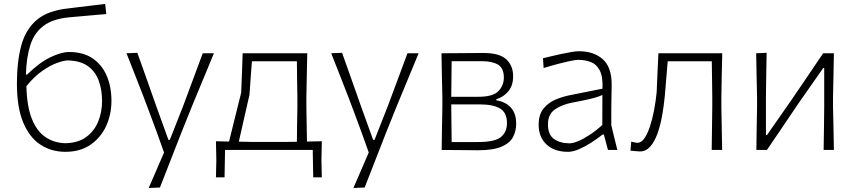

<svg xmlns="http://www.w3.org/2000/svg" viewBox="-20 -767 4372 982"><path d="M314.5 9.5Q243 9.5 187 -27Q131 -63.5 98.8 -140.5Q66.5 -217.5 66.5 -339Q66.5 -452 89 -534.8Q111.5 -617.5 168.5 -665.5Q225.5 -713.5 329.5 -724Q345 -726 379.5 -730.2Q414 -734.5 452.5 -739Q491 -743.5 518 -747L523.5 -695Q503 -693.5 475.2 -691Q447.5 -688.5 419 -686Q390.5 -683.5 367.8 -681.5Q345 -679.5 334.5 -678.5Q249 -670.5 201.8 -634.2Q154.5 -598 134.8 -535.5Q115 -473 112.5 -385.5H118.5Q182 -447.5 237.8 -474.2Q293.5 -501 333.5 -501Q405.5 -501 453.5 -468.5Q501.5 -436 525.8 -379.5Q550 -323 550 -251Q550 -181 522.5 -121.8Q495 -62.5 442.5 -26.5Q390 9.5 314.5 9.5ZM326 -458Q306 -457.5 271.8 -445.2Q237.5 -433 196.5 -404.5Q155.5 -376 115 -326.5Q117.5 -222.5 143 -159Q168.5 -95.5 212.5 -65.8Q256.5 -36 314.5 -34.5Q380.5 -36 421.8 -66.8Q463 -97.5 482.5 -146Q502 -194.5 502 -250.5Q502 -307 485.2 -353.8Q468.5 -400.5 430 -428.5Q391.5 -456.5 326 -458Z M740.5 194.5Q760 149.5 779.8 103.8Q799.5 58 819 13Q801.5 -37 783 -87.8Q764.5 -138.5 746.5 -186.5L712.5 -276.5Q691.5 -330 669.8 -385.8Q648 -441.5 627 -494.5L682.5 -497Q707.5 -427.5 731 -360.8Q754.5 -294 779 -224.5L841.5 -51.5H848.5L917 -225.5Q942.5 -294 967.2 -360.5Q992 -427 1017 -494.5H1074Q1057.5 -454 1042 -416.8Q1026.5 -379.5 1008 -334.8Q989.5 -290 963.5 -227.5L908 -89.5Q870.5 6.5 845 71.8Q819.5 137 798 192Z M1084.5 140Q1085.5 97.5 1086.5 51.5Q1086 29 1085.5 5Q1085 -19 1084.5 -44.5Q1101 -44 1117.8 -43.8Q1134.5 -43.5 1151.5 -43Q1159 -73 1174 -134Q1189 -195 1213.5 -293Q1216 -357 1217.8 -401.5Q1219.5 -446 1221 -494.5H1551.5Q1550.5 -438.5 1549.2 -385.8Q1548 -333 1547 -270.5V-220.5Q1548 -170 1548.5 -128.2Q1549 -86.5 1550 -43Q1569 -43.5 1588 -43.8Q1607 -44 1626 -44.5Q1625.5 -18.5 1625 5Q1624.5 28.5 1624 51.5Q1624.5 74 1625 96Q1625.5 118 1626 140H1582L1579.5 0H1131L1128.5 140ZM1270 -41H1440Q1454.5 -41 1469 -41.5Q1483.5 -42 1498.5 -42Q1499 -85.5 1499.5 -127.8Q1500 -170 1501 -220.5V-270.5Q1500 -322.5 1499.5 -365.8Q1499 -409 1498.5 -453.5H1268.5Q1265.5 -415 1262.5 -375.2Q1259.5 -335.5 1256 -282.5Q1242 -221 1227 -155.2Q1212 -89.5 1201.5 -42.5Q1219 -42 1236.2 -41.8Q1253.5 -41.5 1270 -41Z M1787.5 194.5Q1807 149.5 1826.8 103.8Q1846.5 58 1866 13Q1848.5 -37 1830 -87.8Q1811.5 -138.5 1793.5 -186.5L1759.5 -276.5Q1738.5 -330 1716.8 -385.8Q1695 -441.5 1674 -494.5L1729.5 -497Q1754.5 -427.5 1778 -360.8Q1801.5 -294 1826 -224.5L1888.5 -51.5H1895.5L1964 -225.5Q1989.5 -294 2014.2 -360.5Q2039 -427 2064 -494.5H2121Q2104.5 -454 2089 -416.8Q2073.5 -379.5 2055 -334.8Q2036.5 -290 2010.5 -227.5L1955 -89.5Q1917.5 6.5 1892 71.8Q1866.5 137 1845 192Z M2239 0Q2239.5 -56 2240.5 -107.8Q2241.5 -159.5 2242.5 -220.5V-270.5Q2241 -333 2240 -385.8Q2239 -438.5 2238 -494.5Q2279.5 -495 2339.2 -495.2Q2399 -495.5 2452 -496Q2534.5 -496 2569.5 -463.5Q2604.5 -431 2604.5 -377Q2604.5 -329.5 2580 -300Q2555.5 -270.5 2518.5 -259.5V-254Q2542.5 -250.5 2565.8 -238.2Q2589 -226 2604.5 -201Q2620 -176 2620 -134Q2620 -97 2604 -66.2Q2588 -35.5 2545.5 -17Q2503 1.5 2424.5 1.5Q2370 1 2321.2 0.5Q2272.5 0 2239 0ZM2290 -454Q2289.5 -415 2289 -365.5Q2288.5 -316 2288 -272H2426.5Q2501.5 -272 2529.2 -301Q2557 -330 2557 -370Q2557 -418 2527.8 -436Q2498.5 -454 2445.5 -454ZM2290 -40.5H2423.5Q2511 -40.5 2542 -66.2Q2573 -92 2573 -137Q2573 -191 2537.5 -212Q2502 -233 2435 -233H2288V-222Q2288.5 -179 2289 -129.5Q2289.5 -80 2290 -40.5Z M2885.5 9.5Q2815 9.5 2775 -28.2Q2735 -66 2735 -129Q2735 -181.5 2760 -212Q2785 -242.5 2821.8 -257.8Q2858.5 -273 2894 -280L3061.5 -313.5Q3064 -376 3047 -407.8Q3030 -439.5 3000.5 -450.2Q2971 -461 2935.5 -461Q2925 -461 2897.5 -455.2Q2870 -449.5 2833.5 -440Q2797 -430.5 2760.5 -419L2757 -469Q2773.5 -473 2799 -479.2Q2824.5 -485.5 2851.8 -491.2Q2879 -497 2902.8 -501Q2926.5 -505 2940.5 -505Q3016.5 -505 3062.5 -464.5Q3108.5 -424 3108.5 -334Q3108.5 -312.5 3107.5 -278.5Q3106.5 -244.5 3106.5 -211V-127Q3114 -95 3121.2 -65.8Q3128.5 -36.5 3137.5 0H3089.5L3068.5 -79H3062Q3033.5 -56.5 3001.8 -36.2Q2970 -16 2939.8 -3.2Q2909.5 9.5 2885.5 9.5ZM2893 -34Q2911.5 -34 2939.8 -46.2Q2968 -58.5 2999.8 -79.8Q3031.5 -101 3060.5 -128L3061 -281.5Q3052 -277 3037 -271.8Q3022 -266.5 2992 -259.5Q2962 -252.5 2908.5 -242.5Q2856.5 -233 2819.5 -208.2Q2782.5 -183.5 2782.5 -131Q2782.5 -78 2813.8 -56Q2845 -34 2893 -34Z M3253.5 7.5Q3249.5 7.5 3232.5 6.2Q3215.5 5 3204.5 3.5L3208.5 -42.5Q3217 -40.5 3227 -38.5Q3237 -36.5 3240 -36.5Q3260 -36.5 3276 -59.8Q3292 -83 3304.5 -121Q3317 -159 3325.5 -204.5Q3334 -250 3338.5 -294.5Q3340.5 -344.5 3342.8 -395.2Q3345 -446 3347.5 -494.5H3674Q3672.5 -439 3671.5 -386Q3670.5 -333 3669.5 -270.5V-220.5Q3670.5 -159.5 3671.5 -107.8Q3672.5 -56 3673.5 0H3620Q3620.5 -56 3621.5 -107.8Q3622.5 -159.5 3623 -220.5V-270.5Q3622.5 -321 3621.8 -365Q3621 -409 3620.5 -453.5H3395Q3391.5 -411 3387.8 -367.2Q3384 -323.5 3380.5 -279Q3375.5 -225.5 3366.2 -174.2Q3357 -123 3342 -82Q3327 -41 3305.2 -16.8Q3283.5 7.5 3253.5 7.5Z M3848.5 0Q3849 -56 3850 -107.8Q3851 -159.5 3852 -220.5V-270.5Q3850.5 -333 3849.5 -385.8Q3848.5 -438.5 3847.5 -494.5L3901 -497Q3900 -441 3899 -388Q3898 -335 3897.5 -273V-76.5H3903L4030.5 -259.5Q4070.5 -317.5 4110.5 -377Q4150.5 -436.5 4190 -494.5H4245Q4244 -438.5 4243 -385.8Q4242 -333 4240.5 -270.5V-220.5Q4242 -159.5 4243 -107.8Q4244 -56 4245 0H4192.5Q4193.5 -55.5 4194.2 -107.2Q4195 -159 4195.5 -219.5V-418.5H4190L4063 -237Q4023 -177.5 3982.8 -118.2Q3942.5 -59 3902.5 0Z"/></svg>

Font: Commissioner Loud ExtraLight
Style: Regular
Weight: 200
Designer: Kostas Bartsokas
Foundry: Kostas Bartsokas
Version: Version 1.000; ttfautohint (v1.8.3)